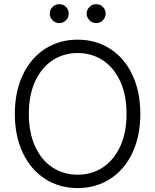

<svg xmlns="http://www.w3.org/2000/svg" viewBox="-20 -911 761 940"><path d="M360.4 9.8Q271 9.8 201.2 -34.9Q131.3 -79.6 92 -162.1Q52.7 -244.6 52.7 -353.5Q52.7 -462.4 92 -544.9Q131.3 -627.4 201.2 -672.1Q271 -716.8 360.4 -716.8Q449.2 -716.8 519 -672.1Q588.9 -627.4 627.9 -544.9Q667 -462.4 667 -353.5Q667 -244.6 627.9 -162.1Q588.9 -79.6 519 -34.9Q449.2 9.8 360.4 9.8ZM360.4 -651.4Q291.5 -651.4 237.3 -615.7Q183.1 -580.1 152.1 -512.7Q121.1 -445.3 121.1 -353.5Q121.1 -261.7 151.9 -194.3Q182.6 -127 236.8 -91.3Q291 -55.7 360.4 -55.7Q429.2 -55.7 483.4 -91.3Q537.6 -127 568.6 -194.3Q599.6 -261.7 599.6 -353.5Q599.6 -445.8 568.6 -512.9Q537.6 -580.1 483.4 -615.7Q429.2 -651.4 360.4 -651.4ZM223.6 -843.8Q223.6 -863.3 237.3 -877Q251 -890.6 269.5 -890.6Q290 -890.6 303.2 -877.2Q316.4 -863.8 316.4 -843.8Q316.4 -825.2 303 -811.5Q289.6 -797.9 269.5 -797.9Q251.5 -797.9 237.5 -811.8Q223.6 -825.7 223.6 -843.8ZM404.3 -843.8Q404.3 -863.3 418 -877Q431.6 -890.6 450.2 -890.6Q470.2 -890.6 483.6 -877.2Q497.1 -863.8 497.1 -843.8Q497.1 -825.2 483.4 -811.5Q469.7 -797.9 450.2 -797.9Q432.1 -797.9 418.2 -811.8Q404.3 -825.7 404.3 -843.8Z"/></svg>

Font: Pretendard Light
Style: Regular
Weight: 300
Designer: Base glyphs from Inter by Rasmus Andersson; Hangeul glyphs from Noto Sans CJK(Source Han Sans) by Jang Soo-young and Kan
Foundry: Kil Hyung-jin
Version: Version 1.309